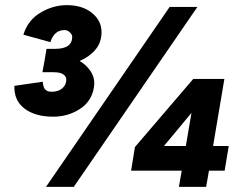

<svg xmlns="http://www.w3.org/2000/svg" viewBox="-20 -727 947 747"><path d="M36 -393 146 -409Q147 -406 148.5 -395Q150 -384 158 -377Q166 -370 181 -370Q207 -370 222.5 -383.5Q238 -397 238 -418Q238 -429 226.5 -437.5Q215 -446 188 -446H145L153 -489L161 -537H195Q260 -537 261 -583Q261 -593 251.5 -601.5Q242 -610 231 -610Q191 -610 176 -563L71 -592Q88 -648 137 -677.5Q186 -707 240 -707Q300 -707 337.5 -677Q375 -647 375 -602Q375 -562 351.5 -534Q328 -506 290 -490Q316 -474 331.5 -451.5Q347 -429 347 -402Q347 -397 345 -385Q336 -332 290 -302.5Q244 -273 187 -273Q117 -273 75.5 -304.5Q34 -336 36 -393ZM640 -700H748L267 0H159ZM505 -155 732 -420H853L809 -159H870L854 -63H793L782 0H676L687 -63H490ZM703 -159 725 -288 618 -159Z"/></svg>

Font: Oak Sans ExtraBold
Style: Italic
Weight: 800
Italic angle: -9.49998°
Foundry: Erik Kennedy, Walven
Version: Version 1.000